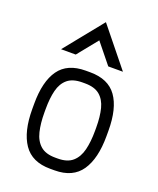

<svg xmlns="http://www.w3.org/2000/svg" viewBox="-144 -860 786 954"><g transform="rotate(20 249.0 -383.5)"><path d="M85.4 -570.8 249 -773.4 412.6 -570.8H335L249 -677.2L163.1 -570.8ZM237.3 5.9Q141.1 5.9 96.9 -58.8Q52.7 -123.5 52.7 -242.2V-270.5Q52.7 -388.7 96.9 -450.7Q141.1 -512.7 237.3 -512.7H260.7Q356.9 -512.7 401.1 -450.7Q445.3 -388.7 445.3 -270.5V-242.2Q445.3 -123.5 401.1 -58.8Q356.9 5.9 260.7 5.9ZM242.2 -452.1Q191.4 -452.1 163.8 -429.2Q136.2 -406.2 125.7 -364.5Q115.2 -322.8 115.2 -265.1V-247.1Q115.2 -189.9 125.7 -146.5Q136.2 -103 163.8 -78.9Q191.4 -54.7 242.2 -54.7H255.4Q306.2 -54.7 333.7 -78.9Q361.3 -103 372.1 -146.5Q382.8 -189.9 382.8 -247.1V-265.1Q382.8 -322.8 372.1 -364.5Q361.3 -406.2 333.7 -429.2Q306.2 -452.1 255.4 -452.1Z"/></g></svg>

Font: Kay Pho Du
Style: Regular
Weight: 400
Designer: Victor Gaultney, Khu Oo Reh
Foundry: SIL International
Version: Version 3.000